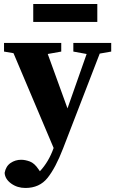

<svg xmlns="http://www.w3.org/2000/svg" viewBox="-22 -696 576 953"><path d="M342 -440V-483H530V-440L473 -430L291 41Q254 137 214 187Q174 237 104 237Q64 237 33.5 215Q3 193 1 162Q7 129 30.5 113Q54 97 83 97Q103 97 126 105.5Q149 114 169 144L176 154Q220 107 244 39V38L45 -432L-2 -440V-483H282V-440L215 -428L313 -158L408 -428ZM143 -587V-676H461V-587Z"/></svg>

Font: Source Serif Pro
Style: Bold
Weight: 700
Designer: Frank Grießhammer
Foundry: Adobe Systems Incorporated
Version: Version 3.001;hotconv 1.0.111;makeotfexe 2.5.65597